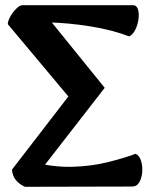

<svg xmlns="http://www.w3.org/2000/svg" viewBox="-20 -718 598 739"><path d="M76 1Q54 -9 41 -25Q28 -41 26 -65L261 -370L263 -323L10 -625Q10 -637 19.5 -654Q29 -671 42.5 -684.5Q56 -698 66 -698H492Q506 -698 511 -682Q516 -666 513 -644Q510 -622 500.5 -603Q491 -584 477 -578Q412 -603 328 -616.5Q244 -630 162 -632V-653L383 -380L119 -40L100 -96Q183 -74 257 -76Q331 -78 393.5 -93.5Q456 -109 502 -126Q516 -120 522.5 -100Q529 -80 527.5 -57Q526 -34 516.5 -17Q507 0 488 0Z"/></svg>

Font: Arima Thin
Style: Regular
Weight: 100
Designer: Joana Correia and Natanael Gama
Foundry: NDISCOVER
Version: Version 1.101;gftools[0.9.23]